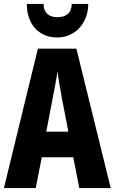

<svg xmlns="http://www.w3.org/2000/svg" viewBox="-20 -1014 587 983"><path d="M432 -994H347C347 -944 314 -926 274 -926C233 -926 203 -946 203 -994H117C118 -882 186 -822 273 -822C359 -822 431 -889 432 -994ZM386 -51H547L371 -765H174L0 -51H163L194 -209H355ZM295 -521 330 -340H217L252 -523C260 -564 270 -615 274 -649C280 -611 285 -573 295 -521Z"/></svg>

Font: Noto Sans Tamil UI ExtraCondensed ExtraBold
Style: Regular
Weight: 800
Width: 2
Designer: Jelle Bosma - Monotype Design Team
Foundry: Monotype Imaging Inc.
Version: Version 2.004